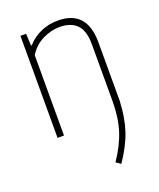

<svg xmlns="http://www.w3.org/2000/svg" viewBox="-143 -636 791 955"><g transform="rotate(-20 252.0 -159.0)"><path d="M307.5 213Q356 141.5 377 74.5Q398 7.5 398 -83V-378.5Q398 -452 366.2 -483.5Q334.5 -515 276 -515Q231.5 -515 186.5 -493.2Q141.5 -471.5 112.5 -425.5V0H78.5V-540H108.5L111.5 -477H115.5Q148 -512.5 189.5 -530.2Q231 -548 278 -548Q432 -548 432 -377.5V-67.5Q428 20.5 405.8 87.8Q383.5 155 332.5 230Z"/></g></svg>

Font: Encode Sans Semi Condensed Thin
Style: Regular
Weight: 250
Width: 4
Designer: Multiple Designers
Foundry: Impallari Type
Version: Version 2.000